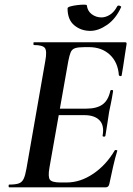

<svg xmlns="http://www.w3.org/2000/svg" viewBox="-20 -807 571 827"><path d="M20 0Q17 0 17 -6Q17 -12 20 -12Q47 -12 61 -17Q75 -22 82 -37Q89 -52 94 -81L175 -544Q183 -587 173.5 -600Q164 -613 126 -613Q124 -613 124 -619Q124 -625 126 -625H519Q527 -625 525 -616Q522 -597 518 -571Q514 -545 510.5 -521Q507 -497 504 -482Q503 -478 497.5 -479.5Q492 -481 492 -483Q488 -539 453 -571.5Q418 -604 363 -604H345Q317 -604 303.5 -599.5Q290 -595 284.5 -582Q279 -569 274 -543L193 -85Q186 -45 195 -33Q204 -21 241 -21H267Q326 -21 381.5 -58.5Q437 -96 474 -159Q476 -162 481.5 -160.5Q487 -159 485 -157Q476 -128 467 -88.5Q458 -49 451 -15Q448 0 435 0ZM434 -222Q433 -218 427 -218.5Q421 -219 422 -223Q430 -267 408.5 -289Q387 -311 344 -311H187L191 -339H351Q396 -339 421 -356.5Q446 -374 455 -415Q456 -420 462 -419.5Q468 -419 467 -414Q462 -382 458 -363.5Q454 -345 450 -325Q446 -300 442.5 -275.5Q439 -251 434 -222ZM369 -674Q329 -674 300 -698Q271 -722 271 -771Q271 -776 283.5 -779.5Q296 -783 312.5 -785Q329 -787 341.5 -787Q354 -787 354 -784Q357 -759 375.5 -745.5Q394 -732 417 -732Q435 -732 453.5 -743.5Q472 -755 485 -780Q489 -785 496 -782Q503 -779 502 -777Q479 -726 441.5 -700Q404 -674 369 -674Z"/></svg>

Font: Cormorant Infant Light
Style: Italic
Weight: 300
Italic angle: -10°
Designer: Christian Thalmann (Catharsis Fonts)
Foundry: Catharsis Fonts
Version: Version 4.001